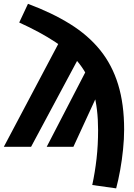

<svg xmlns="http://www.w3.org/2000/svg" viewBox="-31 -779 710 1019"><path d="M134 0H-10.6L298.7 -584.5L405.5 -506.8ZM358.6 0H216.9L425.1 -401.9L516.1 -341.7ZM585.5 220.7 458.6 202.9Q473.2 135.3 481.4 63.4Q489.6 -8.5 489.6 -88Q489.6 -203.1 465.7 -288.4Q441.7 -373.8 391.7 -438.7Q341.6 -503.7 262 -556.2Q182.4 -608.8 71 -659.5L117.5 -758.7Q245.3 -711.1 341.2 -651.4Q437.1 -591.7 500.6 -513.1Q564.1 -434.4 596 -330.5Q627.8 -226.6 627.8 -91.2Q627.8 -41.9 622.1 14Q616.5 69.9 606.8 123.7Q597.1 177.6 585.5 220.7Z"/></svg>

Font: Fira Sans Variable
Style: Regular
Weight: 400
Designer: Carrois Corporate & Edenspiekermann AG
Foundry: Carrois Corporate GbR & Edenspiekermann AG
Version: Version 4.202